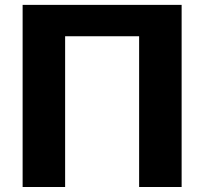

<svg xmlns="http://www.w3.org/2000/svg" viewBox="-20 -748 817 768"><path d="M706.5 0H536.5V-603H240.5V0H70.5V-728.5H706.5Z"/></svg>

Font: Lato Black
Style: Regular
Weight: 900
Designer: Lukasz Dziedzic
Foundry: tyPoland Lukasz Dziedzic
Version: Version 2.007; 2014-02-27